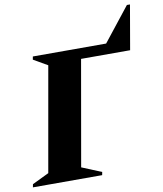

<svg xmlns="http://www.w3.org/2000/svg" viewBox="-121 -909 834 983"><g transform="rotate(-10 296.0 -418.0)"><path d="M-30 0 -27 -16 60 -58 156 -602 83 -644 86 -660H467L606 -836H622L582 -605H327L231 -58L333 -16L330 0Z"/></g></svg>

Font: Spectral ExtraBold
Style: Italic
Weight: 800
Italic angle: -10°
Designer: Jean-Baptiste Levee
Foundry: Production Type
Version: Version 2.001